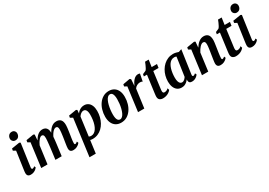

<svg xmlns="http://www.w3.org/2000/svg" viewBox="24 -1916 4618 3293"><g transform="rotate(-30 2332.5 -269.0)"><path d="M117.5 10Q94 10 76.8 1Q59.5 -8 52.2 -29Q45 -50 49.5 -86.5Q52 -108.5 57.5 -145.8Q63 -183 69.2 -227.5Q75.5 -272 82 -318Q88.5 -364 94.5 -404.8Q100.5 -445.5 104 -474.5L55 -501L62 -540.5L217.5 -565.5L240 -554L176.5 -103Q173.5 -82.5 179.5 -73.2Q185.5 -64 195.5 -64Q205 -64 214 -68.5Q223 -73 238.5 -87L251.5 -56.5Q244 -45.5 226.2 -29.8Q208.5 -14 181.2 -2Q154 10 117.5 10ZM183 -631.5Q153.5 -631.5 132.8 -653.5Q112 -675.5 113.5 -705Q115.5 -741.5 138 -766.8Q160.5 -792 199 -792Q232 -792 251.2 -770.8Q270.5 -749.5 270 -721.5Q269.5 -683.5 247.8 -657.5Q226 -631.5 183 -631.5Z M518.5 -554 510 -442Q524 -467 541 -489.5Q558 -512 578.2 -529Q598.5 -546 622.2 -555.8Q646 -565.5 673.5 -565.5Q706 -565.5 729.8 -552.5Q753.5 -539.5 766.8 -511Q780 -482.5 780 -436.5Q780 -425.5 779.8 -415.8Q779.5 -406 779 -397Q778.5 -388 777.5 -378.5L756 -391Q774.5 -432 795.2 -464.2Q816 -496.5 839.5 -519.2Q863 -542 890.5 -553.8Q918 -565.5 950.5 -565.5Q1005 -565.5 1035 -533.2Q1065 -501 1065 -426Q1065 -406 1061.2 -374.2Q1057.5 -342.5 1052.5 -307.8Q1047.5 -273 1043 -244Q1038.5 -216.5 1034.2 -188.5Q1030 -160.5 1027.2 -135.2Q1024.5 -110 1024.5 -92.5Q1024.5 -75 1029.2 -69.5Q1034 -64 1042 -64Q1047 -64 1057.8 -68.8Q1068.5 -73.5 1084 -87.5L1096.5 -56.5Q1091.5 -49 1074 -33Q1056.5 -17 1028 -3.5Q999.5 10 961 10Q932 10 916.5 -0.2Q901 -10.5 895.5 -27Q890 -43.5 890 -62Q890 -77 893.2 -103Q896.5 -129 901.5 -160Q906.5 -191 911 -219.5Q916 -249.5 921.2 -287Q926.5 -324.5 930.2 -358Q934 -391.5 934 -410Q934 -448.5 924.2 -463.5Q914.5 -478.5 893 -478.5Q875 -478.5 856.5 -466.2Q838 -454 820.2 -431.8Q802.5 -409.5 786 -379.2Q769.5 -349 755 -313L778.5 -402.5Q778 -382 776.2 -355Q774.5 -328 771 -296Q767.5 -264 763 -228L733.5 0H609L637.5 -219.5Q641 -247.5 644.8 -283.8Q648.5 -320 651.5 -353.5Q654.5 -387 654.5 -404.5Q654 -450.5 642.8 -464.5Q631.5 -478.5 612.5 -478.5Q600 -478.5 585.2 -469.5Q570.5 -460.5 555.5 -443.5Q540.5 -426.5 526.2 -403.2Q512 -380 499.5 -351.5L452.5 0H328L390 -474.5L341.5 -501L348.5 -540.5L496.5 -565.5Z M1137.5 254 1234 -474.5 1184.5 -501 1192 -540.5 1341 -565.5 1363 -554 1357 -486.5Q1374.5 -511 1396.5 -528.5Q1418.5 -546 1444.5 -555.8Q1470.5 -565.5 1501 -565.5Q1546 -565.5 1579.5 -542.5Q1613 -519.5 1631.5 -475.5Q1650 -431.5 1650 -368.5Q1650 -308.5 1636 -252.5Q1622 -196.5 1595.8 -148.8Q1569.5 -101 1532.2 -65.5Q1495 -30 1447.8 -10Q1400.5 10 1345 10Q1333 10 1320.8 8.5Q1308.5 7 1295.5 3.5L1262 254ZM1304 -60Q1315.5 -53.5 1327.2 -51.2Q1339 -49 1349.5 -49Q1381.5 -49 1407.5 -66Q1433.5 -83 1453.5 -113.5Q1473.5 -144 1487 -184.8Q1500.5 -225.5 1507.2 -274Q1514 -322.5 1514 -375.5Q1514 -410.5 1506.8 -436.8Q1499.5 -463 1484.5 -477.2Q1469.5 -491.5 1445 -491.5Q1429 -491.5 1412 -483.2Q1395 -475 1379.8 -460.5Q1364.5 -446 1353 -427.5Z M1990 -566.5Q2048 -566.5 2090.8 -540.2Q2133.5 -514 2157 -464Q2180.5 -414 2180.5 -343Q2181 -272.5 2162.2 -208.5Q2143.5 -144.5 2108 -94.5Q2072.5 -44.5 2022.2 -15.8Q1972 13 1908.5 13Q1850.5 13 1807.5 -13.2Q1764.5 -39.5 1741 -89.5Q1717.5 -139.5 1717 -211Q1717 -281.5 1736 -345.5Q1755 -409.5 1790.8 -459.2Q1826.5 -509 1876.8 -537.8Q1927 -566.5 1990 -566.5ZM1980.5 -507.5Q1954.5 -507.5 1933.8 -487.8Q1913 -468 1897.5 -434Q1882 -400 1871.5 -357.5Q1861 -315 1855.8 -269.2Q1850.5 -223.5 1850.5 -180Q1850.5 -138.5 1857.5 -108.2Q1864.5 -78 1879.5 -61.8Q1894.5 -45.5 1917.5 -45.5Q1943.5 -45.5 1964.5 -65.8Q1985.5 -86 2001 -120Q2016.5 -154 2027 -196.8Q2037.5 -239.5 2042.5 -285Q2047.5 -330.5 2047.5 -373.5Q2047.5 -414 2040.5 -444Q2033.5 -474 2018.8 -490.8Q2004 -507.5 1980.5 -507.5Z M2245.5 0 2307.5 -474.5 2258.5 -501 2266 -540.5 2402.5 -565.5 2425.5 -550.5 2419.5 -459.5 2416 -419.5Q2428.5 -449 2444.5 -475.2Q2460.5 -501.5 2479.5 -521.8Q2498.5 -542 2520.8 -553.5Q2543 -565 2568.5 -565Q2582.5 -565 2591.5 -562.2Q2600.5 -559.5 2605 -556.5L2577 -414Q2568.5 -420 2555.5 -423.2Q2542.5 -426.5 2527.5 -426.5Q2511.5 -426.5 2496 -422.2Q2480.5 -418 2466 -410.2Q2451.5 -402.5 2439.5 -391.5Q2427.5 -380.5 2419 -367L2369.5 0Z M2786 -188Q2783.5 -168 2781.5 -153.5Q2779.5 -139 2778.5 -128.8Q2777.5 -118.5 2777.5 -109.5Q2777.5 -88 2785.5 -77.8Q2793.5 -67.5 2812.5 -67.5Q2831 -67.5 2850.2 -75.2Q2869.5 -83 2888 -101L2899 -64Q2880.5 -40.5 2855.5 -24Q2830.5 -7.5 2801 1.2Q2771.5 10 2738 10Q2699.5 10 2673.8 -9.2Q2648 -28.5 2648 -75.5Q2648.5 -84 2649.2 -94.8Q2650 -105.5 2651.8 -119Q2653.5 -132.5 2655.5 -149Q2657.5 -165.5 2660.5 -186L2699.5 -480.5H2638L2645.5 -522L2711 -550.5Q2723.5 -562.5 2736.8 -586.8Q2750 -611 2762 -638.8Q2774 -666.5 2782.5 -689.5H2854L2834 -552.5H2939.5L2929 -480.5H2824.5Z M3361 -102.5Q3358 -80 3363.8 -72Q3369.5 -64 3379.5 -64Q3387 -64 3397.8 -69.2Q3408.5 -74.5 3424 -88L3438 -57.5Q3432.5 -49 3416 -32.8Q3399.5 -16.5 3373 -3.2Q3346.5 10 3311.5 10Q3280 10 3264.5 -5Q3249 -20 3248 -51.5L3250 -69.5Q3234 -48 3213.8 -30Q3193.5 -12 3167.8 -1Q3142 10 3108.5 10Q3057 10 3021.8 -16.5Q2986.5 -43 2968.8 -89.2Q2951 -135.5 2951 -194.5Q2951 -254 2965.8 -308.8Q2980.5 -363.5 3008.2 -410.2Q3036 -457 3074.5 -491.8Q3113 -526.5 3160.2 -546Q3207.5 -565.5 3261.5 -565.5Q3289.5 -565.5 3318.5 -558.8Q3347.5 -552 3368 -544L3427.5 -565ZM3293.5 -495.5Q3284.5 -500.5 3274 -502.8Q3263.5 -505 3251.5 -505Q3216 -505 3188.8 -487.2Q3161.5 -469.5 3142 -438.2Q3122.5 -407 3110.2 -367Q3098 -327 3092.2 -283Q3086.5 -239 3086.5 -195.5Q3086.5 -150.5 3095.5 -121.2Q3104.5 -92 3120 -78Q3135.5 -64 3155 -64Q3170 -64 3182.2 -69.2Q3194.5 -74.5 3204.8 -83.2Q3215 -92 3223.5 -102.8Q3232 -113.5 3239.5 -124Z M3693.5 -441.5Q3710.5 -468 3729.2 -490.8Q3748 -513.5 3769.8 -530.2Q3791.5 -547 3816 -556.2Q3840.5 -565.5 3869 -565.5Q3922 -565.5 3952.2 -533.5Q3982.5 -501.5 3982.5 -423.5Q3982.5 -407.5 3978.5 -376Q3974.5 -344.5 3969 -309.2Q3963.5 -274 3959.5 -246.5Q3955.5 -221.5 3951.2 -191.8Q3947 -162 3943.8 -135.2Q3940.5 -108.5 3940.5 -91.5Q3940.5 -75 3945.2 -69.5Q3950 -64 3956.5 -64Q3965 -64 3974.8 -69.2Q3984.5 -74.5 4000 -87L4012.5 -56.5Q4008 -49.5 3990.5 -33.2Q3973 -17 3944.5 -3.5Q3916 10 3878 10Q3848 10 3832.5 -0.5Q3817 -11 3811.2 -27.8Q3805.5 -44.5 3805.5 -63Q3805.5 -74 3807.8 -93.8Q3810 -113.5 3813.8 -138Q3817.5 -162.5 3821.5 -188.2Q3825.5 -214 3829 -237Q3831.5 -250.5 3835 -273.8Q3838.5 -297 3842.2 -323.5Q3846 -350 3848.5 -373.2Q3851 -396.5 3851 -409Q3851 -436 3846.5 -451Q3842 -466 3832.2 -472.2Q3822.5 -478.5 3806.5 -478.5Q3791.5 -478.5 3775 -468.5Q3758.5 -458.5 3742 -440.8Q3725.5 -423 3710.2 -400Q3695 -377 3682 -351L3636 0H3511.5L3573.5 -474.5L3524.5 -501L3532 -540.5L3681.5 -565.5L3703.5 -554Z M4231 -188Q4228.5 -168 4226.5 -153.5Q4224.5 -139 4223.5 -128.8Q4222.5 -118.5 4222.5 -109.5Q4222.5 -88 4230.5 -77.8Q4238.5 -67.5 4257.5 -67.5Q4276 -67.5 4295.2 -75.2Q4314.5 -83 4333 -101L4344 -64Q4325.5 -40.5 4300.5 -24Q4275.5 -7.5 4246 1.2Q4216.5 10 4183 10Q4144.5 10 4118.8 -9.2Q4093 -28.5 4093 -75.5Q4093.5 -84 4094.2 -94.8Q4095 -105.5 4096.8 -119Q4098.5 -132.5 4100.5 -149Q4102.5 -165.5 4105.5 -186L4144.5 -480.5H4083L4090.5 -522L4156 -550.5Q4168.5 -562.5 4181.8 -586.8Q4195 -611 4207 -638.8Q4219 -666.5 4227.5 -689.5H4299L4279 -552.5H4384.5L4374 -480.5H4269.5Z M4499.5 10Q4476 10 4458.8 1Q4441.5 -8 4434.2 -29Q4427 -50 4431.5 -86.5Q4434 -108.5 4439.5 -145.8Q4445 -183 4451.2 -227.5Q4457.5 -272 4464 -318Q4470.5 -364 4476.5 -404.8Q4482.5 -445.5 4486 -474.5L4437 -501L4444 -540.5L4599.5 -565.5L4622 -554L4558.5 -103Q4555.5 -82.5 4561.5 -73.2Q4567.5 -64 4577.5 -64Q4587 -64 4596 -68.5Q4605 -73 4620.5 -87L4633.5 -56.5Q4626 -45.5 4608.2 -29.8Q4590.5 -14 4563.2 -2Q4536 10 4499.5 10ZM4565 -631.5Q4535.5 -631.5 4514.8 -653.5Q4494 -675.5 4495.5 -705Q4497.5 -741.5 4520 -766.8Q4542.5 -792 4581 -792Q4614 -792 4633.2 -770.8Q4652.5 -749.5 4652 -721.5Q4651.5 -683.5 4629.8 -657.5Q4608 -631.5 4565 -631.5Z"/></g></svg>

Font: Merriweather 24pt SemiCondensed
Style: Bold Italic
Weight: 700
Width: 4
Italic angle: -7.8°
Designer: Eben Sorkin
Foundry: Eben Sorkin
Version: Version 2.101